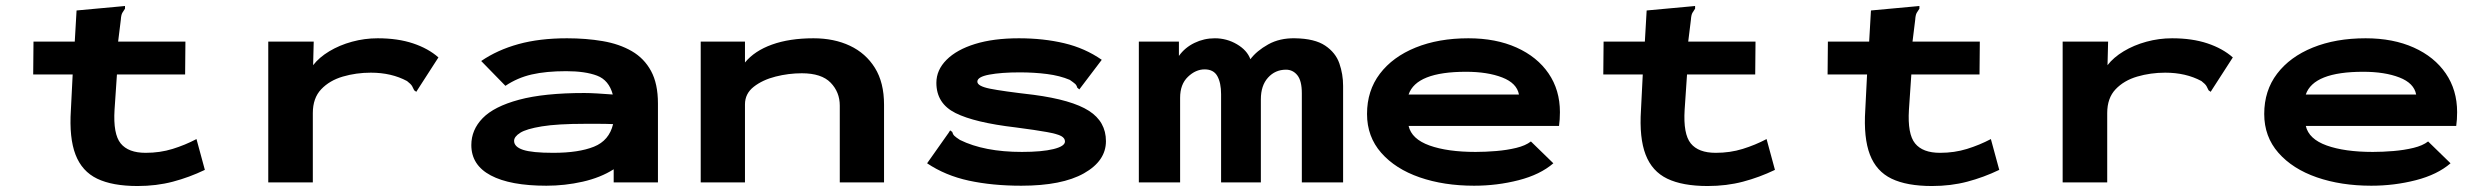

<svg xmlns="http://www.w3.org/2000/svg" viewBox="-20 -610 8290 642"><path d="M440 12Q356 12 305 -12.5Q254 -37 232.5 -93Q211 -149 217 -242L223 -361H91L92 -471H230L236 -575L388 -589L398 -590V-581Q393 -574 389 -567Q385 -560 384 -544L375 -471H600L599 -361H371L363 -243Q358 -162 383.5 -130.5Q409 -99 467 -99Q515 -99 557 -112Q599 -125 637 -145L665 -42Q613 -17 558 -2.5Q503 12 440 12Z M877 -471H1029L1027 -392Q1047 -418 1081 -438.5Q1115 -459 1157 -470.5Q1199 -482 1243 -482Q1310 -482 1361 -465Q1412 -448 1446 -418L1377 -311L1372 -303L1365 -308Q1362 -315 1358 -322Q1354 -329 1341 -339Q1289 -367 1220 -367Q1171 -367 1126.5 -354Q1082 -341 1054 -311.5Q1026 -282 1026 -232V0H877Z M1807 11Q1686 11 1621 -23.5Q1556 -58 1556 -125Q1556 -176 1594 -215Q1632 -254 1715.5 -276.5Q1799 -299 1934 -299Q1952 -299 1977.5 -297.5Q2003 -296 2029 -294Q2016 -342 1976.5 -357Q1937 -372 1873 -372Q1806 -372 1758 -361Q1710 -350 1670 -323L1589 -406Q1643 -443 1713.5 -462.5Q1784 -482 1876 -482Q1940 -482 1995.5 -472.5Q2051 -463 2092.5 -439Q2134 -415 2157 -372.5Q2180 -330 2180 -264V0H2032V-44Q1988 -16 1928.5 -2.5Q1869 11 1807 11ZM1699 -139Q1699 -119 1729 -109Q1759 -99 1830 -99Q1915 -99 1966 -119.5Q2017 -140 2030 -195Q2006 -196 1981 -196Q1956 -196 1937 -196Q1844 -196 1792 -187.5Q1740 -179 1719.5 -166Q1699 -153 1699 -139Z M2323 0V-471H2471V-401Q2503 -440 2561.5 -461Q2620 -482 2700 -482Q2769 -482 2822 -457Q2875 -432 2905.5 -383Q2936 -334 2936 -260V0H2788V-257Q2788 -302 2757.5 -333.5Q2727 -365 2661 -365Q2617 -365 2573.5 -354Q2530 -343 2500.5 -320Q2471 -297 2471 -261V0Z M3395 11Q3298 11 3219.5 -6Q3141 -23 3080 -64L3152 -166L3157 -174L3164 -169Q3166 -161 3171 -156Q3176 -151 3190 -142Q3271 -102 3397 -102Q3464 -102 3502.5 -111.5Q3541 -121 3541 -137Q3541 -148 3528.5 -155Q3516 -162 3480.5 -168.5Q3445 -175 3376 -184Q3239 -200 3175 -232Q3111 -264 3111 -333Q3111 -376 3145 -410Q3179 -444 3240.5 -463Q3302 -482 3387 -482Q3469 -482 3538.5 -465.5Q3608 -449 3664 -410L3595 -319L3589 -311L3582 -317Q3580 -325 3575 -329.5Q3570 -334 3557 -343Q3524 -357 3481 -362.5Q3438 -368 3390 -368Q3328 -368 3288 -360.5Q3248 -353 3248 -337Q3248 -322 3290 -313.5Q3332 -305 3436 -293Q3564 -276 3621 -239.5Q3678 -203 3678 -138Q3678 -72 3604.5 -30.5Q3531 11 3395 11Z M3788 0V-471H3922V-423Q3942 -451 3974 -466.5Q4006 -482 4042 -482Q4082 -482 4116 -462Q4150 -442 4161 -412Q4182 -440 4220.5 -461.5Q4259 -483 4310 -482Q4376 -481 4411 -457.5Q4446 -434 4458.5 -398Q4471 -362 4471 -323V0H4333V-298Q4333 -340 4318 -358.5Q4303 -377 4280 -377Q4244 -377 4220 -350.5Q4196 -324 4196 -278V0H4063V-295Q4063 -333 4050.5 -355.5Q4038 -378 4008 -378Q3978 -378 3952 -353Q3926 -328 3926 -283V0Z M4909 11Q4808 11 4727 -17Q4646 -45 4598.5 -99Q4551 -153 4551 -229Q4551 -307 4594 -363.5Q4637 -420 4713.5 -451Q4790 -482 4890 -482Q4982 -482 5051 -451Q5120 -420 5158 -364.5Q5196 -309 5196 -235Q5196 -210 5193 -189H4690Q4700 -145 4760 -123.5Q4820 -102 4914 -102Q4947 -102 4983 -105Q5019 -108 5050 -115.5Q5081 -123 5099 -137L5174 -64Q5130 -26 5058 -7.5Q4986 11 4909 11ZM4690 -294H5059Q5052 -332 5003 -351Q4954 -370 4882 -370Q4716 -370 4690 -294Z M5690 12Q5606 12 5555 -12.5Q5504 -37 5482.5 -93Q5461 -149 5467 -242L5473 -361H5341L5342 -471H5480L5486 -575L5638 -589L5648 -590V-581Q5643 -574 5639 -567Q5635 -560 5634 -544L5625 -471H5850L5849 -361H5621L5613 -243Q5608 -162 5633.5 -130.5Q5659 -99 5717 -99Q5765 -99 5807 -112Q5849 -125 5887 -145L5915 -42Q5863 -17 5808 -2.5Q5753 12 5690 12Z M6440 12Q6356 12 6305 -12.5Q6254 -37 6232.5 -93Q6211 -149 6217 -242L6223 -361H6091L6092 -471H6230L6236 -575L6388 -589L6398 -590V-581Q6393 -574 6389 -567Q6385 -560 6384 -544L6375 -471H6600L6599 -361H6371L6363 -243Q6358 -162 6383.5 -130.5Q6409 -99 6467 -99Q6515 -99 6557 -112Q6599 -125 6637 -145L6665 -42Q6613 -17 6558 -2.5Q6503 12 6440 12Z M6877 -471H7029L7027 -392Q7047 -418 7081 -438.5Q7115 -459 7157 -470.5Q7199 -482 7243 -482Q7310 -482 7361 -465Q7412 -448 7446 -418L7377 -311L7372 -303L7365 -308Q7362 -315 7358 -322Q7354 -329 7341 -339Q7289 -367 7220 -367Q7171 -367 7126.5 -354Q7082 -341 7054 -311.5Q7026 -282 7026 -232V0H6877Z M7909 11Q7808 11 7727 -17Q7646 -45 7598.5 -99Q7551 -153 7551 -229Q7551 -307 7594 -363.5Q7637 -420 7713.5 -451Q7790 -482 7890 -482Q7982 -482 8051 -451Q8120 -420 8158 -364.5Q8196 -309 8196 -235Q8196 -210 8193 -189H7690Q7700 -145 7760 -123.5Q7820 -102 7914 -102Q7947 -102 7983 -105Q8019 -108 8050 -115.5Q8081 -123 8099 -137L8174 -64Q8130 -26 8058 -7.5Q7986 11 7909 11ZM7690 -294H8059Q8052 -332 8003 -351Q7954 -370 7882 -370Q7716 -370 7690 -294Z"/></svg>

Font: Inconsolata ExtraExpanded Black
Style: Regular
Weight: 900
Width: 8
Monospace: yes
Designer: Raph Levien, Cyreal, Brenton Simpson
Foundry: Raph Levien, Cyreal, Google
Version: Version 3.001; ttfautohint (v1.8.2.53-6de2)